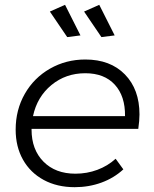

<svg xmlns="http://www.w3.org/2000/svg" viewBox="-20 -774 639 797"><path d="M111 -239V-236Q111 -153 160.5 -103Q210 -53 293 -53Q341 -53 384 -69Q427 -85 460 -115L492 -71Q453 -35 401 -16Q349 3 290 3Q217 3 161.5 -27Q106 -57 75.5 -111Q45 -165 45 -236Q45 -318 83 -384.5Q121 -451 187.5 -489Q254 -527 334 -527Q438 -527 498.5 -465Q559 -403 559 -299Q559 -274 554 -239ZM117 -292H499Q500 -375 456.5 -422.5Q413 -470 334 -470Q253 -470 193.5 -421Q134 -372 117 -292ZM250 -754 314 -627 259 -620 187 -726ZM392 -754 456 -627 401 -620 329 -726Z"/></svg>

Font: Gontserrat Light
Style: Italic
Weight: 300
Italic angle: -11.3°
Designer: Julieta Ulanovsky
Foundry: Julieta Ulanovsky
Version: Version 6.001